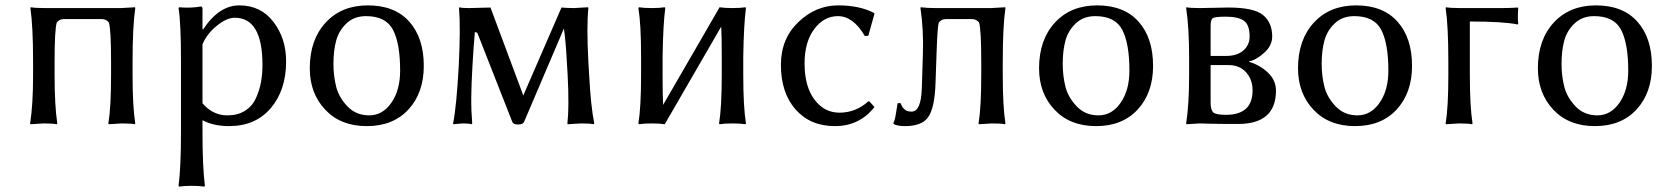

<svg xmlns="http://www.w3.org/2000/svg" viewBox="-20 -459 6201 714"><path d="M473 -229V-179Q473 -63 483 0L481 3Q467 0 433 0L384 3L383 0Q393 -60 393 -179V-229Q393 -348 385 -375Q375 -388 359 -388H217Q201 -388 191 -375Q183 -348 183 -229V-180Q183 -67 193 0L191 3Q176 0 142 0L93 3L92 0Q103 -69 103 -180V-229Q103 -362 93 -429L94 -432Q112 -429 146 -429H430L482 -432L483 -429Q473 -361 473 -229Z M733 -294V-75Q771 -30 826 -30Q864 -30 891 -47Q918 -64 931.5 -93.5Q945 -123 950.5 -153.5Q956 -184 956 -218Q956 -393 853 -393Q823 -393 786 -363Q749 -333 733 -294ZM733 -352 735 -349Q794 -439 870 -439Q950 -439 997 -377.5Q1044 -316 1044 -231Q1044 -124 987 -57Q930 10 832 10Q774 10 733 -12V32Q733 161 742 232L740 235Q722 232 693 232Q664 232 646 235L644 232Q653 165 653 32V-235Q653 -373 644 -429L646 -432Q690 -428 727 -435Q733 -435 733 -425Z M1132 -205Q1132 -311 1191 -375Q1250 -439 1348 -439Q1448 -439 1502 -378.5Q1556 -318 1556 -214Q1556 -114 1499 -52Q1442 10 1344 10Q1247 10 1189.5 -51Q1132 -112 1132 -205ZM1341 -399Q1297 -399 1268.5 -372Q1240 -345 1230 -307.5Q1220 -270 1220 -222Q1220 -177 1230 -137Q1240 -97 1272 -63.5Q1304 -30 1353 -30Q1403 -30 1435.5 -77Q1468 -124 1468 -196Q1468 -297 1441.5 -348Q1415 -399 1341 -399Z M1737 -215Q1733 -145 1732.5 -97Q1732 -49 1736 0L1734 3Q1724 0 1700 0L1666 3L1665 0Q1678 -66 1686 -215Q1693 -358 1687 -429L1689 -432Q1691 -432 1693 -431Q1695 -430 1704 -429.5Q1713 -429 1724 -429L1804 -431L1926 -104L2068 -431Q2091 -429 2115 -429L2167 -432L2168 -429Q2161 -362 2168 -229L2171 -179Q2177 -63 2190 0L2188 3Q2174 0 2140 0L2091 3L2090 0Q2097 -60 2091 -179L2088 -229Q2084 -306 2077 -353L1929 -6Q1925 4 1906 4Q1889 4 1885 -6L1755 -337L1746 -340Q1741 -287 1737 -215Z M2364 -250Q2364 -369 2354 -429L2356 -432Q2374 -429 2404 -429Q2434 -429 2452 -432L2454 -429Q2446 -369 2444 -250V-179Q2444 -101 2446 -69L2656 -432Q2674 -429 2704 -429Q2734 -429 2752 -432L2754 -429Q2746 -369 2744 -250V-179Q2744 -63 2754 0L2752 3Q2734 0 2704 0Q2674 0 2656 3L2654 0Q2664 -60 2664 -179V-250Q2664 -327 2662 -360L2452 3Q2434 0 2404 0Q2374 0 2356 3L2354 0Q2364 -60 2364 -179Z M3096 -399Q3044 -399 3008 -351Q2972 -303 2972 -223Q2972 -138 3008.5 -89Q3045 -40 3102 -40Q3162 -40 3209 -82H3213L3232 -61Q3176 10 3085 10Q2993 10 2938.5 -52Q2884 -114 2884 -218Q2884 -315 2949 -377Q3014 -439 3097 -439Q3176 -439 3230 -411L3232 -408L3209 -326L3196 -325Q3153 -399 3096 -399Z M3459 -151Q3456 -53 3429 -20Q3405 10 3345 10Q3317 10 3303 2L3302 -1Q3308 -11 3312 -38.5Q3316 -66 3318 -75L3328 -76Q3329 -75 3331 -71Q3333 -67 3333.5 -65.5Q3334 -64 3336 -61Q3338 -58 3339 -57Q3340 -56 3342.5 -53.5Q3345 -51 3346.5 -50Q3348 -49 3351 -47.5Q3354 -46 3356.5 -45.5Q3359 -45 3362.5 -44.5Q3366 -44 3370 -44Q3405 -44 3408 -130L3412 -259Q3415 -347 3403 -429L3404 -432Q3427 -429 3461 -429H3666L3718 -432L3719 -429Q3709 -361 3709 -229V-179Q3709 -63 3719 0L3717 3Q3703 0 3669 0L3620 3L3619 0Q3629 -60 3629 -179V-229Q3629 -348 3621 -375Q3611 -388 3595 -388H3497Q3481 -388 3471 -375Q3466 -358 3463 -266Z M3844 -205Q3844 -311 3903 -375Q3962 -439 4060 -439Q4160 -439 4214 -378.5Q4268 -318 4268 -214Q4268 -114 4211 -52Q4154 10 4056 10Q3959 10 3901.5 -51Q3844 -112 3844 -205ZM4053 -399Q4009 -399 3980.5 -372Q3952 -345 3942 -307.5Q3932 -270 3932 -222Q3932 -177 3942 -137Q3952 -97 3984 -63.5Q4016 -30 4065 -30Q4115 -30 4147.5 -77Q4180 -124 4180 -196Q4180 -297 4153.5 -348Q4127 -399 4053 -399Z M4482 -251H4539Q4581 -251 4604 -271.5Q4627 -292 4627 -323Q4627 -367 4605.5 -382Q4584 -397 4539 -397Q4498 -397 4490 -391.5Q4482 -386 4482 -363ZM4482 -217V-77Q4482 -49 4492.5 -40.5Q4503 -32 4539 -32Q4638 -32 4638 -123Q4638 -163 4614 -190Q4590 -217 4548 -217ZM4441 0 4392 3 4391 0Q4402 -69 4402 -180V-249Q4402 -356 4391 -429L4392 -432Q4406 -429 4441 -429Q4462 -429 4495.5 -430Q4529 -431 4548 -431Q4643 -431 4677 -403Q4711 -375 4711 -323Q4711 -289 4680.5 -262Q4650 -235 4625 -231V-229Q4664 -218 4694.5 -189.5Q4725 -161 4725 -122Q4725 2 4584 2Q4511 2 4478.5 1Q4446 0 4441 0Z M4807 -205Q4807 -311 4866 -375Q4925 -439 5023 -439Q5123 -439 5177 -378.5Q5231 -318 5231 -214Q5231 -114 5174 -52Q5117 10 5019 10Q4922 10 4864.5 -51Q4807 -112 4807 -205ZM5016 -399Q4972 -399 4943.5 -372Q4915 -345 4905 -307.5Q4895 -270 4895 -222Q4895 -177 4905 -137Q4915 -97 4947 -63.5Q4979 -30 5028 -30Q5078 -30 5110.5 -77Q5143 -124 5143 -196Q5143 -297 5116.5 -348Q5090 -399 5016 -399Z M5366 -229Q5366 -362 5356 -429L5357 -432Q5375 -429 5409 -429H5569Q5594 -429 5624 -431L5626 -429Q5623 -391 5626 -371L5624 -368Q5571 -379 5446 -379V-180Q5446 -63 5456 0L5454 3Q5440 0 5406 0L5357 3L5356 0Q5366 -60 5366 -180Z M5699 -205Q5699 -311 5758 -375Q5817 -439 5915 -439Q6015 -439 6069 -378.5Q6123 -318 6123 -214Q6123 -114 6066 -52Q6009 10 5911 10Q5814 10 5756.5 -51Q5699 -112 5699 -205ZM5908 -399Q5864 -399 5835.5 -372Q5807 -345 5797 -307.5Q5787 -270 5787 -222Q5787 -177 5797 -137Q5807 -97 5839 -63.5Q5871 -30 5920 -30Q5970 -30 6002.5 -77Q6035 -124 6035 -196Q6035 -297 6008.5 -348Q5982 -399 5908 -399Z"/></svg>

Font: Libertinus Sans
Style: Regular
Weight: 400
Designer: Philipp H. Poll
Foundry: Khaled Hosny
Version: Version 6.1